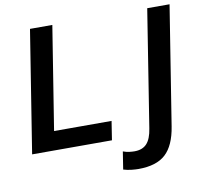

<svg xmlns="http://www.w3.org/2000/svg" viewBox="-93 -805 1149 1092"><g transform="rotate(-10 481.0 -259.0)"><path d="M38 0 150 -705H279L184 -109H516L499 0ZM620 187Q603 187 579.5 184.5Q556 182 533 175L549 73Q568 80 585 82Q602 84 615 84Q661 84 686 57Q711 30 720 -29L827 -705H956L847 -19Q830 89 777 138Q724 187 620 187Z"/></g></svg>

Font: Mulish
Style: Bold Italic
Weight: 700
Italic angle: -9°
Designer: Vernon Adams
Foundry: Vernon Adams
Version: Version 3.603; ttfautohint (v1.8.3)